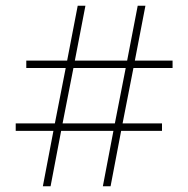

<svg xmlns="http://www.w3.org/2000/svg" viewBox="-20 -652 659 672"><path d="M35 -194V-220H172L210 -414H72V-440H215L252 -632H279L242 -440H425L462 -632H489L452 -440H584V-414H447L409 -220H547V-194H404L367 0H340L377 -194H194L157 0H130L167 -194ZM420 -414H237L199 -220H382Z"/></svg>

Font: Noto Sans Oriya Thin
Style: Regular
Weight: 100
Designer: Amélie Bonet and Sol Matas
Foundry: Google LLC
Version: Version 2.006; ttfautohint (v1.8.4.7-5d5b)